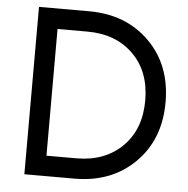

<svg xmlns="http://www.w3.org/2000/svg" viewBox="-51 -750 782 800"><g transform="rotate(5 340.0 -350.0)"><path d="M165 -85H290Q409 -85 482 -157Q555 -229 555 -350Q555 -471 482 -543Q409 -615 290 -615H165ZM290 0H80V-700H290Q444 -700 542 -603Q640 -506 640 -350Q640 -194 542 -97Q444 0 290 0Z"/></g></svg>

Font: renner_400book
Style: Book
Weight: 400
Version: Version 003.000 ; ttfautohint (v0.97) -l 8 -r 50 -G 200 -x 1